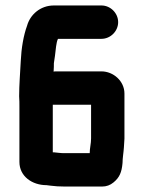

<svg xmlns="http://www.w3.org/2000/svg" viewBox="-20 -691 524 702"><path d="M308 -131H214C202 -131 189 -133 178 -134H173V-308H313V-185C313 -166 308 -149 308 -131ZM150 -14 166 -12C181 -10 197 -9 215 -9H354C369 -9 383 -14 395 -24C417 -42 425 -61 428 -95C428 -113 432 -135 433 -152L435 -184V-349C435 -395 394 -430 351 -430H183C181 -430 179 -430 176 -429C177 -442 177 -452 177 -460C178 -469 180 -478 181 -487L185 -521C187 -533 188 -541 192 -549H351C384 -549 412 -577 412 -610C412 -643 384 -671 351 -671H177C127 -671 90 -637 79 -597C66 -562 58 -514 56 -469C54 -429 50 -381 50 -339C51 -326 51 -313 51 -302V-99C51 -46 98 -14 150 -14Z"/></svg>

Font: Electronic
Style: Ti
Weight: 900
Version: Version 1.011